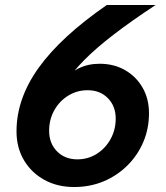

<svg xmlns="http://www.w3.org/2000/svg" viewBox="-20 -735 668 771"><path d="M380.1 -479Q437.8 -479 482.4 -453.3Q527.1 -427.6 552.7 -382.7Q578.3 -337.9 578.3 -280.2Q578.3 -218.3 555.4 -164.6Q532.4 -110.8 491.2 -70.1Q449.9 -29.3 395.6 -6.6Q341.2 16 277.7 16Q210.2 16 158.1 -12.7Q106 -41.5 76.2 -91.7Q46.3 -142 46.3 -207.6Q46.3 -339 135.5 -463.2Q224.7 -587.5 408.9 -715H604.9Q505.4 -649.3 435.3 -595.3Q365.2 -541.3 318.1 -493.6Q271 -445.9 240 -398.7L233.1 -405.9Q258.3 -442 295.8 -460.5Q333.4 -479 380.1 -479ZM331.9 -372.7Q289.4 -372.7 254.2 -351.1Q218.9 -329.5 198.1 -292.4Q177.3 -255.3 177.3 -209.8Q177.3 -159.1 209.1 -127.1Q240.8 -95.1 290.7 -95.1Q333.2 -95.1 368.1 -116.9Q403 -138.7 423.8 -176.1Q444.6 -213.6 444.6 -258.7Q444.6 -309 413.2 -340.8Q381.8 -372.7 331.9 -372.7Z"/></svg>

Font: Wix Madefor Text
Style: Italic
Weight: 400
Italic angle: -12°
Designer: Dalton Maag Ltd
Foundry: Dalton Maag Ltd
Version: Version 3.100